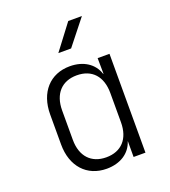

<svg xmlns="http://www.w3.org/2000/svg" viewBox="-143 -889 887 1004"><g transform="rotate(-20 300.0 -387.5)"><path d="M247 -645H318L429 -785H353ZM279 10C355 10 411 -27 430 -87H431V0H497V-550H431L432 -463H430C411 -523 355 -560 279 -560C169 -560 97 -481 97 -358V-191C97 -69 169 10 279 10ZM297 -47C214 -47 163 -101 163 -193V-356C163 -449 214 -503 297 -503C382 -503 431 -448 431 -356V-193C431 -101 381 -47 297 -47Z"/></g></svg>

Font: JetBrains Mono ExtraLight
Style: Regular
Weight: 240
Monospace: yes
Designer: Philipp Nurullin, Konstantin Bulenkov
Foundry: JetBrains
Version: Version 2.305